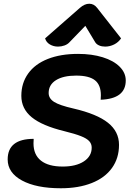

<svg xmlns="http://www.w3.org/2000/svg" viewBox="-20 -997 695 1026"><path d="M21 -145Q21 -255 160 -255Q159 -247 159 -231Q159 -170 199 -138.5Q239 -107 315 -107Q386 -107 428 -134.5Q470 -162 470 -208Q470 -228 457 -242.5Q444 -257 412.5 -269.5Q381 -282 324 -296Q205 -325 149.5 -370.5Q94 -416 94 -485Q94 -553 130.5 -604Q167 -655 235.5 -682Q304 -709 397 -709Q471 -709 529 -691Q587 -673 619.5 -640.5Q652 -608 652 -567Q652 -469 518 -464Q519 -472 519 -488Q519 -543 487.5 -568Q456 -593 387 -593Q318 -593 279 -568.5Q240 -544 240 -500Q240 -471 269 -452.5Q298 -434 373 -417Q498 -388 557 -341Q616 -294 616 -223Q616 -152 578.5 -99.5Q541 -47 470.5 -19Q400 9 305 9Q174 9 97.5 -32.5Q21 -74 21 -145ZM290 -748Q266 -748 246.5 -759.5Q227 -771 221 -792L407 -955Q432 -977 457 -977Q482 -977 499 -955L627 -792Q613 -771 590 -759.5Q567 -748 542 -748Q524 -748 510 -754Q496 -760 489 -771L436 -859L351 -771Q341 -760 324.5 -754Q308 -748 290 -748Z"/></svg>

Font: K2D ExtraBold
Style: Italic
Weight: 800
Italic angle: -10°
Designer: Katatrad Aksorn Co.,Ltd.
Foundry: Cadson Demak Co.,Ltd.
Version: Version 1.000; ttfautohint (v1.6)